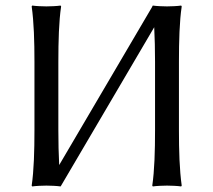

<svg xmlns="http://www.w3.org/2000/svg" viewBox="-20 -668 768 691"><path d="M104 -445V-200C104 -125 102 -54 94 0L96 3C108 1 135 0 147 0C159 0 186 1 198 3L200 0L535 -570C537 -531 538 -489 538 -445V-200C538 -125 536 -54 528 0L530 3C542 1 569 0 581 0C593 0 620 1 632 3L634 0C626 -57 624 -125 624 -200V-445C624 -520 626 -592 634 -645L632 -648C620 -646 593 -645 581 -645C569 -645 542 -646 530 -648L528 -645C528 -645 528 -645 528 -644L193 -74C191 -113 190 -155 190 -200V-445C190 -520 192 -592 200 -645L198 -648C186 -646 159 -645 147 -645C135 -645 108 -646 96 -648L94 -645C102 -588 104 -520 104 -445Z"/></svg>

Font: Libertinus Sans
Style: Regular
Weight: 400
Designer: Philipp H. Poll, Khaled Hosny
Foundry: Caleb Maclennan
Version: Version 7.050;RELEASE